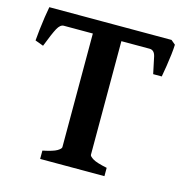

<svg xmlns="http://www.w3.org/2000/svg" viewBox="-94 -704 768 793"><g transform="rotate(15 290.0 -307.5)"><path d="M562 -599.6Q561.5 -583 558.6 -557.6Q555.7 -532.2 551.5 -505.9Q547.4 -479.5 543.5 -459H506.8Q497.6 -504.4 491.7 -530.5Q485.8 -556.6 465.3 -556.6H315.4L329.6 -615.2H543.5ZM98.6 -556.6Q83.5 -556.6 71.3 -534.2Q59.1 -511.7 37.1 -454.6L1.5 -467.8Q2.9 -486.8 6.1 -514.9Q9.3 -543 13.4 -570.6Q17.6 -598.1 21 -615.2H253.9L260.3 -556.6ZM146.5 0V-35.6Q191.4 -44.9 207 -54.4Q222.7 -64 222.7 -70.8V-560.1Q222.7 -565.9 208.5 -569.3Q194.3 -572.8 159.2 -579.6V-615.2H414.6V-579.6Q381.8 -572.8 363.3 -569.8Q344.7 -566.9 344.7 -560.1V-70.8Q344.7 -64.5 360.4 -54.7Q376 -44.9 421.4 -35.6V0Z"/></g></svg>

Font: Gentium Plus
Style: Bold
Weight: 700
Designer: Victor Gaultney, Annie Olsen, Iska Routamaa, Becca Hirsbrunner
Foundry: SIL International
Version: Version 6.101